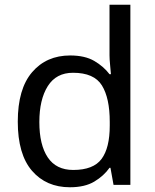

<svg xmlns="http://www.w3.org/2000/svg" viewBox="-20 -780 655 810"><path d="M275 10Q175 10 115 -59.5Q55 -129 55 -267Q55 -405 115.5 -475.5Q176 -546 276 -546Q338 -546 377.5 -523Q417 -500 442 -467H448Q447 -480 444.5 -505.5Q442 -531 442 -546V-760H530V0H459L446 -72H442Q418 -38 378 -14Q338 10 275 10ZM289 -63Q374 -63 408.5 -109.5Q443 -156 443 -250V-266Q443 -366 410 -419.5Q377 -473 288 -473Q217 -473 181.5 -416.5Q146 -360 146 -265Q146 -169 181.5 -116Q217 -63 289 -63Z"/></svg>

Font: Noto Sans Grantha
Style: Regular
Weight: 400
Designer: Monotype Design Team
Foundry: Monotype Imaging Inc.
Version: Version 2.003; ttfautohint (v1.8.4.7-5d5b)